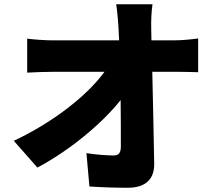

<svg xmlns="http://www.w3.org/2000/svg" viewBox="-20 -832 1040 904"><path d="M693 -642 692 -700C691 -734 693 -778 698 -812H527C533 -773 536 -732 538 -700L541 -642H229C193 -642 136 -646 108 -650V-490C145 -492 195 -494 233 -494H472C392 -384 234 -258 45 -169L156 -43C302 -120 458 -247 548 -361C549 -277 549 -201 549 -142C549 -113 539 -100 516 -100C484 -100 431 -104 387 -111L401 46C462 50 516 52 582 52C667 52 707 10 706 -61C704 -201 700 -351 697 -494H808C836 -494 877 -493 913 -492V-651C887 -647 835 -642 799 -642Z"/></svg>

Font: Noto Sans T Chinese Black
Style: Bold
Weight: 900
Designer: Ryoko NISHIZUKA (kana & ideographs); Paul D. Hunt (Latin, Greek & Cyrillic); Wenlong ZHANG (bopomofo); Sandoll Communica
Foundry: Adobe Systems Incorporated
Version: Version 1.000;PS 1;hotconv 1.0.78;makeotf.lib2.5.61930